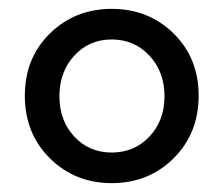

<svg xmlns="http://www.w3.org/2000/svg" viewBox="-20 -772 504 433"><path d="M371.5 -415Q315 -359 232 -359Q149 -359 92.5 -415Q36 -471 36 -556Q36 -641 92.5 -696.5Q149 -752 232 -752Q315 -752 371.5 -696.5Q428 -641 428 -556Q428 -471 371.5 -415ZM147.5 -464Q181 -428 232 -428Q283 -428 317 -464Q351 -500 351 -555Q351 -610 317 -646.5Q283 -683 232 -683Q181 -683 147.5 -646.5Q114 -610 114 -555Q114 -500 147.5 -464Z"/></svg>

Font: Plus Jakarta Display
Style: Regular
Weight: 400
Designer: Gumpita Rahayu
Foundry: Tokotype Studio
Version: Version 1.000;hotconv 1.0.109;makeotfexe 2.5.65596